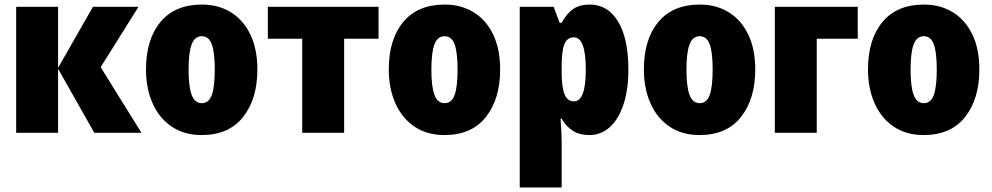

<svg xmlns="http://www.w3.org/2000/svg" viewBox="-20 -583 4355 843"><path d="M588 -553 422 -288 601 0H394L235 -281V0H51V-553H235V-285L388 -553Z M865 10Q789 10 734 -27Q679 -64 650 -129.5Q621 -195 621 -278Q621 -410 684.5 -486.5Q748 -563 867 -563Q938 -563 993 -529.5Q1048 -496 1079 -432Q1110 -368 1110 -278Q1110 -149 1047.5 -69.5Q985 10 865 10ZM866 -130Q897 -130 910 -166Q923 -202 923 -278Q923 -353 910 -388.5Q897 -424 866 -424Q835 -424 821.5 -388Q808 -352 808 -277Q808 -203 821.5 -166.5Q835 -130 866 -130Z M1491 -413V0H1307V-413H1156V-553H1642V-413Z M1931 10Q1855 10 1800 -27Q1745 -64 1716 -129.5Q1687 -195 1687 -278Q1687 -410 1750.5 -486.5Q1814 -563 1933 -563Q2004 -563 2059 -529.5Q2114 -496 2145 -432Q2176 -368 2176 -278Q2176 -149 2113.5 -69.5Q2051 10 1931 10ZM1932 -130Q1963 -130 1976 -166Q1989 -202 1989 -278Q1989 -353 1976 -388.5Q1963 -424 1932 -424Q1901 -424 1887.5 -388Q1874 -352 1874 -277Q1874 -203 1887.5 -166.5Q1901 -130 1932 -130Z M2739 -277Q2739 -188 2717 -123Q2695 -58 2656.5 -24Q2618 10 2568 10Q2525 10 2495.5 -8.5Q2466 -27 2446 -62H2441Q2446 0 2446 37V240H2262V-553H2411L2437 -483H2446Q2469 -525 2497.5 -544Q2526 -563 2569 -563Q2649 -563 2694 -488Q2739 -413 2739 -277ZM2446 -291V-268Q2446 -201 2458.5 -169.5Q2471 -138 2500 -138Q2552 -138 2552 -277Q2552 -419 2500 -419Q2470 -419 2458 -389Q2446 -359 2446 -291Z M3051 10Q2975 10 2920 -27Q2865 -64 2836 -129.5Q2807 -195 2807 -278Q2807 -410 2870.5 -486.5Q2934 -563 3053 -563Q3124 -563 3179 -529.5Q3234 -496 3265 -432Q3296 -368 3296 -278Q3296 -149 3233.5 -69.5Q3171 10 3051 10ZM3052 -130Q3083 -130 3096 -166Q3109 -202 3109 -278Q3109 -353 3096 -388.5Q3083 -424 3052 -424Q3021 -424 3007.5 -388Q2994 -352 2994 -277Q2994 -203 3007.5 -166.5Q3021 -130 3052 -130Z M3746 -413H3566V0H3382V-553H3746Z M4035 10Q3959 10 3904 -27Q3849 -64 3820 -129.5Q3791 -195 3791 -278Q3791 -410 3854.5 -486.5Q3918 -563 4037 -563Q4108 -563 4163 -529.5Q4218 -496 4249 -432Q4280 -368 4280 -278Q4280 -149 4217.5 -69.5Q4155 10 4035 10ZM4036 -130Q4067 -130 4080 -166Q4093 -202 4093 -278Q4093 -353 4080 -388.5Q4067 -424 4036 -424Q4005 -424 3991.5 -388Q3978 -352 3978 -277Q3978 -203 3991.5 -166.5Q4005 -130 4036 -130Z"/></svg>

Font: Noto Sans Display Black Narrow
Style: Regular
Weight: 900
Width: 4
Designer: Monotype Design team
Foundry: Monotype Imaging Inc.
Version: Version 1.000